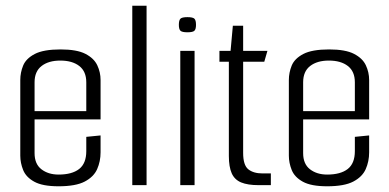

<svg xmlns="http://www.w3.org/2000/svg" viewBox="-20 -648 1363 672"><path d="M185 4Q129 4 100 -12Q71 -28 61 -53Q51 -78 51 -103V-368Q51 -394 61 -418.5Q71 -443 101.5 -459Q132 -475 192 -475Q249 -475 279 -459.5Q309 -444 320.5 -419.5Q332 -395 332 -368V-254L282 -252V-360Q282 -398 257.5 -417Q233 -436 191 -436Q150 -436 125.5 -417Q101 -398 101 -360V-112Q101 -74 125 -55.5Q149 -37 185 -37Q232 -37 257 -56.5Q282 -76 282 -119V-169L332 -174V-115Q332 -83 320 -56Q308 -29 276.5 -12.5Q245 4 185 4ZM59 -230V-259H332V-230Z M443 -628H493V0H443Z M611 0V-470H661V0ZM636 -535Q617 -535 611.5 -540.5Q606 -546 606 -561Q606 -577 611.5 -582.5Q617 -588 636 -588Q655 -588 660.5 -582.5Q666 -577 666 -561Q666 -546 660.5 -540.5Q655 -535 636 -535Z M885 0Q847 0 824 -9.5Q801 -19 791 -41.5Q781 -64 781 -102V-432H748V-470H787L795 -558H831V-470H916L905 -432H831V-113Q831 -70 849 -55.5Q867 -41 899 -41H928V0Z M1125 4Q1069 4 1040 -12Q1011 -28 1001 -53Q991 -78 991 -103V-368Q991 -394 1001 -418.5Q1011 -443 1041.5 -459Q1072 -475 1132 -475Q1189 -475 1219 -459.5Q1249 -444 1260.5 -419.5Q1272 -395 1272 -368V-254L1222 -252V-360Q1222 -398 1197.5 -417Q1173 -436 1131 -436Q1090 -436 1065.5 -417Q1041 -398 1041 -360V-112Q1041 -74 1065 -55.5Q1089 -37 1125 -37Q1172 -37 1197 -56.5Q1222 -76 1222 -119V-169L1272 -174V-115Q1272 -83 1260 -56Q1248 -29 1216.5 -12.5Q1185 4 1125 4ZM999 -230V-259H1272V-230Z"/></svg>

Font: Smooch Sans Thin
Style: Regular
Weight: 400
Version: Version 1.010